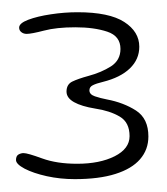

<svg xmlns="http://www.w3.org/2000/svg" viewBox="-20 -608 266 306"><path d="M99 -322.5Q76 -322.5 54.5 -327.2Q33 -332 19.2 -339.2Q5.5 -346.5 5.5 -353Q5.5 -359.5 9.5 -361.8Q13.5 -364 17.5 -364Q24 -364 47.2 -355.5Q70.5 -347 103 -347Q139 -347 162.8 -359Q186.5 -371 186.5 -391Q186.5 -413 170.8 -422.2Q155 -431.5 131.5 -435Q110 -438.5 98 -445.2Q86 -452 86 -462Q86 -473.5 95.2 -478Q104.5 -482.5 121 -487Q141.5 -492.5 156.8 -502.2Q172 -512 172 -530Q172 -550.5 151 -557.5Q130 -564.5 100 -564.5Q70 -564.5 50 -559.2Q30 -554 22.5 -554Q17.5 -554 14 -556.8Q10.5 -559.5 10.5 -564Q10.5 -571 25 -576.5Q39.5 -582 61 -585.2Q82.5 -588.5 103.5 -588.5Q154 -588.5 178 -573Q202 -557.5 202 -533.5Q202 -513.5 187 -499Q172 -484.5 144 -477.5Q133.5 -475 128 -472.2Q122.5 -469.5 122.5 -464Q122.5 -457.5 131.2 -454.5Q140 -451.5 150.5 -449.5Q177 -444.5 196.8 -431.8Q216.5 -419 216.5 -390.5Q216.5 -369.5 203.2 -354.2Q190 -339 164 -330.8Q138 -322.5 99 -322.5Z"/></svg>

Font: Gluten Thin
Style: Regular
Weight: 100
Designer: Tyler Finck
Foundry: Etcetera Type Company
Version: Version 1.300